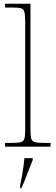

<svg xmlns="http://www.w3.org/2000/svg" viewBox="-20 -780 296 1021"><path d="M7 0V-20H37Q74 -20 90 -24Q106 -28 110 -43.5Q114 -59 114 -94V-662Q114 -699 110 -715.5Q106 -732 91.5 -736Q77 -740 47 -740H7V-760H142V-94Q142 -59 146 -43.5Q150 -28 166.5 -24Q183 -20 219 -20H249V0ZM87 208Q92 183 96.5 157.5Q101 132 104.5 107.5Q108 83 110 61H154V71Q145 92 134.5 119.5Q124 147 113.5 174Q103 201 93 221H87Z"/></svg>

Font: Noto Serif Thai Thin
Style: Regular
Weight: 250
Version: Version 2.001